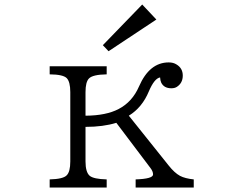

<svg xmlns="http://www.w3.org/2000/svg" viewBox="-20 -835 1040 855"><path d="M438 -633.8 613.3 -814.9 676.3 -748 463.4 -606.9ZM201.2 -540H455.1V-503.9Q392.6 -502.9 376 -485.4Q360.8 -469.7 360.8 -424.8V-319.8Q452.6 -320.3 508.3 -349.6Q569.3 -381.3 599.1 -450.2Q645.5 -557.1 731.4 -557.1Q752 -557.1 766.1 -547.9Q793.9 -531.2 793.9 -498.5Q793.9 -465.3 767.6 -448.2Q757.8 -441.9 743.2 -441.9Q710 -441.9 697.8 -467.3Q693.8 -476.1 692.9 -490.2Q667.5 -485.8 643.1 -428.7Q613.3 -356.4 553.7 -319.8L731 -98.1Q756.8 -65.4 781.7 -51.8Q804.2 -40 842.8 -36.1V0H584V-36.1Q661.6 -38.6 661.6 -58.1Q661.6 -71.8 649.9 -86.9L498 -288.1Q439.5 -270 360.8 -270V-116.2Q360.8 -68.4 379.4 -52.2Q397 -37.6 455.1 -36.1V0H201.2V-36.1Q261.2 -37.6 276.9 -54.2Q293 -69.8 293 -116.2V-424.8Q293 -471.2 276.9 -487.3Q260.3 -503.4 201.2 -503.9Z"/></svg>

Font: BIZ UDPMincho
Style: Regular
Weight: 400
Designer: TypeBank Co., Ltd.
Foundry: Morisawa Inc.
Version: Version 1.06